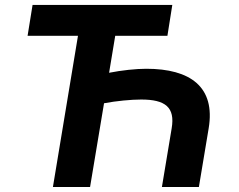

<svg xmlns="http://www.w3.org/2000/svg" viewBox="-20 -747 953 767"><path d="M668.3 -727.3H110.1L90.2 -604H291.5L191.4 0H339.8L395.6 -334.5C444.6 -343.8 503.9 -349.4 544 -349.4C640.6 -349.4 680 -318.5 665.8 -234.4L626.8 0H774.5L813.6 -234.4C841.3 -399.9 740.1 -472.3 564.6 -472.3C523.1 -472.3 466.6 -466.3 415.8 -456.3L440.3 -604H648.8Z"/></svg>

Font: Margiela Sans
Style: Bold Italic
Weight: 700
Italic angle: -9.39999°
Designer: Stefan Endress, Andreas Faust
Version: Version 1.100;FEAKit 1.0